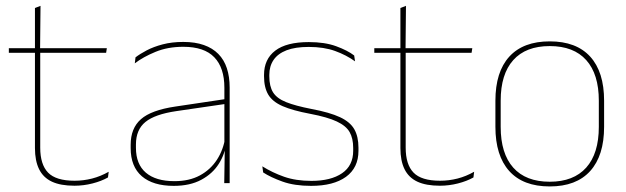

<svg xmlns="http://www.w3.org/2000/svg" viewBox="-20 -642 2196 673"><path d="M241 9Q192.5 9 162 -5.2Q131.5 -19.5 117 -49Q102.5 -78.5 102.5 -123V-462.5H121V-124.5Q121 -65.5 148.5 -37Q176 -8.5 241.5 -8.5Q272.5 -8.5 302.8 -16.2Q333 -24 361 -40L358.5 -20Q335.5 -7 304.2 1Q273 9 241 9ZM11 -457V-473H354.5L352 -457ZM102.5 -468V-614L122 -621.5L120.5 -468Z M766 0 768 -128 766.5 -131.5V-292V-334.5Q766.5 -404.5 731.2 -441.2Q696 -478 622.5 -478Q568 -478 525 -460.2Q482 -442.5 452.5 -420L455 -441Q470.5 -453 494.2 -465.5Q518 -478 550.2 -486.5Q582.5 -495 622.5 -495Q664 -495 694.5 -484.2Q725 -473.5 745.2 -453Q765.5 -432.5 775.2 -402.8Q785 -373 785 -335V0ZM589 9.5Q516.5 9.5 477.2 -24.2Q438 -58 438 -123V-134.5Q438 -192.5 474 -224.2Q510 -256 594.5 -268.5L775.5 -295.5L776 -278.5L598 -252.5Q523 -241.5 489.8 -214.5Q456.5 -187.5 456.5 -135.5V-124Q456.5 -66.5 491.2 -36.8Q526 -7 591.5 -7Q643.5 -7 680.8 -27.2Q718 -47.5 740.5 -82.2Q763 -117 769.5 -160.5L779 -142H773Q769 -102.5 747 -67.8Q725 -33 685.5 -11.8Q646 9.5 589 9.5Z M1070.5 9.5Q1012 9.5 970.2 -5.5Q928.5 -20.5 902.5 -37.5L899.5 -59Q934.5 -37 975.8 -22.5Q1017 -8 1071.5 -8Q1140 -8 1179 -34.8Q1218 -61.5 1218 -113.5V-123.5Q1218 -157 1205.5 -179Q1193 -201 1160.5 -216.2Q1128 -231.5 1067.5 -243Q1006 -254.5 970.5 -270Q935 -285.5 920.2 -310.5Q905.5 -335.5 905.5 -374.5V-379.5Q905.5 -434.5 944.8 -464.5Q984 -494.5 1062.5 -494.5Q1118.5 -494.5 1158.2 -480Q1198 -465.5 1221.5 -447.5L1224.5 -427Q1194 -449 1154.8 -463.2Q1115.5 -477.5 1062 -477.5Q1015 -477.5 984.5 -465.8Q954 -454 939 -432Q924 -410 924 -379.5V-374.5Q924 -339.5 937.2 -318.2Q950.5 -297 983 -284Q1015.5 -271 1072 -260Q1136 -248 1171.8 -231.2Q1207.5 -214.5 1222 -188.8Q1236.5 -163 1236.5 -124.5V-113.5Q1236.5 -54 1192.8 -22.2Q1149 9.5 1070.5 9.5Z M1522 9Q1473.5 9 1443 -5.2Q1412.5 -19.5 1398 -49Q1383.5 -78.5 1383.5 -123V-462.5H1402V-124.5Q1402 -65.5 1429.5 -37Q1457 -8.5 1522.5 -8.5Q1553.5 -8.5 1583.8 -16.2Q1614 -24 1642 -40L1639.5 -20Q1616.5 -7 1585.2 1Q1554 9 1522 9ZM1292 -457V-473H1635.5L1633 -457ZM1383.5 -468V-614L1403 -621.5L1401.5 -468Z M1907 11.5Q1813.5 11.5 1765 -42.5Q1716.5 -96.5 1716.5 -197.5V-289Q1716.5 -390 1765.2 -443.5Q1814 -497 1907 -497Q2000 -497 2048.8 -443.5Q2097.5 -390 2097.5 -289V-197.5Q2097.5 -96.5 2048.8 -42.5Q2000 11.5 1907 11.5ZM1907 -5Q1990.5 -5 2034.8 -54.5Q2079 -104 2079 -197.5V-289Q2079 -382 2035 -431.2Q1991 -480.5 1907 -480.5Q1823 -480.5 1779 -431.2Q1735 -382 1735 -289V-197.5Q1735 -104 1779 -54.5Q1823 -5 1907 -5Z"/></svg>

Font: Anek Telugu Medium Thin
Style: Regular
Weight: 250
Version: Version 1.003